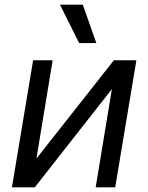

<svg xmlns="http://www.w3.org/2000/svg" viewBox="-20 -804 637 824"><path d="M136.4 -123.6 468.8 -545.5H565.3L474.4 0H390.6L460.2 -421.9L129.3 0H31.2L122.2 -545.5H206ZM393.5 -619.3H319.6L237.2 -784.1H335.2Z"/></svg>

Font: Inter UI
Style: Italic
Weight: 400
Italic angle: -9.39999°
Designer: Rasmus Andersson
Foundry: rsms
Version: 3.2;8d6f07862